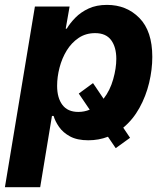

<svg xmlns="http://www.w3.org/2000/svg" viewBox="-35 -573 665 797"><path d="M-14.6 204.1 109.9 -545.9H253.9L237.8 -454.1H242.2Q255.4 -476.6 277.8 -499.5Q300.3 -522.5 332.8 -537.6Q365.2 -552.7 409.2 -552.7Q490.2 -552.7 543.7 -498.3Q597.2 -443.8 597.2 -336.9Q597.2 -284.2 584 -229Q570.8 -173.8 543.9 -125.2Q517.1 -76.7 476.6 -43L504.9 -1L445.3 42L413.1 -5.4Q375 9.3 331.5 9.3Q285.2 9.3 255.6 -6.8Q226.1 -22.9 210 -46.4Q193.8 -69.8 187.5 -91.8H180.7L131.8 204.1ZM351.1 -228 395 -163.1Q421.9 -197.8 434.8 -243.7Q447.8 -289.6 447.8 -328.6Q447.8 -377.4 426.3 -406.5Q404.8 -435.5 359.9 -435.5Q320.8 -435.5 291.3 -415.5Q261.7 -395.5 241.9 -363.3Q222.2 -331.1 212.2 -292.5Q202.1 -253.9 202.1 -216.8Q202.1 -166.5 224.1 -137.5Q246.1 -108.4 290 -108.4Q314.9 -108.4 337.4 -117.7L292 -184.6Z"/></svg>

Font: Inter
Style: Bold Italic
Weight: 700
Italic angle: -9.39999°
Designer: Rasmus Andersson
Foundry: rsms
Version: Version 4.001;git-9221beed3